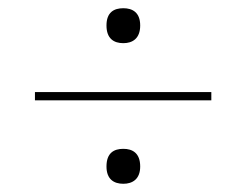

<svg xmlns="http://www.w3.org/2000/svg" viewBox="-20 -591 599 467"><path d="M280 -486C302 -486 321 -497 321 -529C321 -561 302 -571 280 -571C257 -571 239 -561 239 -529C239 -497 257 -486 280 -486ZM65 -347H494V-367H65ZM280 -144C302 -144 321 -155 321 -186C321 -219 302 -229 280 -229C257 -229 239 -219 239 -186C239 -155 257 -144 280 -144Z"/></svg>

Font: Noto Serif Display SemiBold
Style: Regular
Weight: 600
Designer: Monotype Design Team
Foundry: Monotype Imaging Inc.
Version: Version 2.009